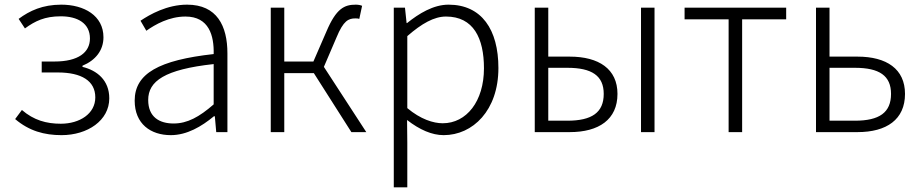

<svg xmlns="http://www.w3.org/2000/svg" viewBox="-20 -567 3952 824"><path d="M244 13C356 13 449 -50 449 -145C449 -223 396 -265 334 -280V-285C390 -308 424 -351 424 -407C424 -500 341 -547 243 -547C163 -547 107 -521 60 -486L87 -445C131 -477 172 -497 241 -497C313 -497 366 -467 366 -402C366 -342 316 -303 214 -303H159V-256H228C330 -256 389 -220 389 -149C389 -79 322 -36 241 -36C179 -36 125 -51 74 -95L45 -56C105 -5 170 13 244 13Z M713 13C782 13 845 -24 898 -68H902L908 0H956V-338C956 -456 911 -547 783 -547C697 -547 623 -505 583 -478L608 -435C646 -462 706 -496 776 -496C877 -496 899 -414 897 -335C663 -309 558 -252 558 -135C558 -35 627 13 713 13ZM725 -37C665 -37 616 -64 616 -138C616 -219 687 -269 897 -292V-119C835 -65 784 -37 725 -37Z M1142 0H1200V-253H1327L1488 0H1552L1370 -280L1424 -406C1454 -479 1476 -488 1505 -488C1513 -488 1516 -488 1522 -486L1534 -542C1528 -545 1517 -547 1507 -547C1458 -547 1423 -531 1381 -432L1325 -303H1200V-534H1142Z M1670 237H1728V46L1727 -52C1781 -10 1834 13 1884 13C2009 13 2119 -93 2119 -275C2119 -440 2047 -547 1905 -547C1840 -547 1778 -509 1727 -468H1725L1718 -534H1670ZM1880 -38C1840 -38 1785 -55 1728 -103V-412C1790 -466 1843 -496 1894 -496C2012 -496 2057 -403 2057 -274C2057 -132 1982 -38 1880 -38Z M2275 0H2425C2550 0 2630 -54 2630 -164C2630 -271 2550 -324 2425 -324H2333V-534H2275ZM2333 -49V-276H2415C2520 -276 2571 -242 2571 -164C2571 -84 2520 -49 2415 -49ZM2731 0H2789V-534H2731Z M3107 0H3165V-484H3354V-534H2918V-484H3107Z M3482 0H3660C3785 0 3864 -54 3864 -164C3864 -271 3785 -324 3660 -324H3540V-534H3482ZM3540 -49V-276H3649C3754 -276 3804 -242 3804 -164C3804 -84 3754 -49 3649 -49Z"/></svg>

Font: Noto Sans HK Light
Style: Regular
Weight: 300
Designer: Ryoko NISHIZUKA 西塚涼子 (kana, bopomofo & ideographs); Paul D. Hunt (Latin, Greek & Cyrillic); Sandoll Communications 산돌커뮤니
Foundry: Adobe
Version: Version 2.004;hotconv 1.0.118;makeotfexe 2.5.65603